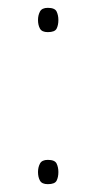

<svg xmlns="http://www.w3.org/2000/svg" viewBox="-20 -462 246 490"><path d="M77 -411Q77 -423 82 -432.5Q87 -442 102 -442Q120 -442 124.5 -432.5Q129 -423 129 -411Q129 -398 124.5 -389Q120 -380 102 -380Q87 -380 82 -389Q77 -398 77 -411ZM77 -23Q77 -35 82 -44.5Q87 -54 102 -54Q120 -54 124.5 -44.5Q129 -35 129 -23Q129 -10 124.5 -1Q120 8 102 8Q87 8 82 -1Q77 -10 77 -23Z"/></svg>

Font: Noto Sans Kannada SemiCondensed Thin
Style: Regular
Weight: 100
Width: 4
Designer: Jelle Bosma - Monotype Design Team
Foundry: Monotype Imaging Inc.
Version: Version 2.005; ttfautohint (v1.8.4.7-5d5b)